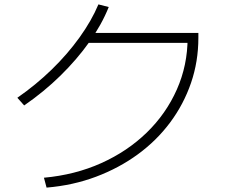

<svg xmlns="http://www.w3.org/2000/svg" viewBox="-20 -826 1040 874"><path d="M180 -17Q322 -30 441 -83.5Q560 -137 648 -222.5Q736 -308 785 -418.5Q834 -529 834 -654L855 -631H368V-676H883V-654Q883 -546 849.5 -448.5Q816 -351 754.5 -268.5Q693 -186 607.5 -123.5Q522 -61 417 -21.5Q312 18 192 28ZM59 -381Q144 -440 215.5 -509.5Q287 -579 342 -655.5Q397 -732 428 -806L475 -794Q443 -714 386.5 -634.5Q330 -555 255 -481.5Q180 -408 90 -346Z"/></svg>

Font: M PLUS 2 Light
Style: Regular
Weight: 300
Designer: Coji Morishita
Foundry: UNDERFOREST DESIGN
Version: Version 1.001